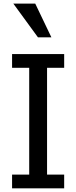

<svg xmlns="http://www.w3.org/2000/svg" viewBox="-20 -1020 413 1040"><path d="M258.3 -817.9H185.5L52.2 -1000.5H170.9ZM327.6 0H45.4V-74.2H138.2V-652.8H45.4V-727.1H327.6V-652.8H234.9V-74.2H327.6Z"/></svg>

Font: SG Kara Bold
Style: Regular
Weight: 400
Designer: Damoon Khanjanzadeh
Version: Version 1.000